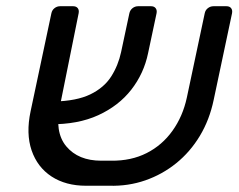

<svg xmlns="http://www.w3.org/2000/svg" viewBox="-20 -591 769 617"><path d="M337.1 -74.6Q401.4 -73.8 451.3 -99.1Q501.2 -124.4 534.3 -170.8Q567.4 -217.1 580.3 -276.9L637.9 -548.3Q639.9 -558.4 647.9 -564.7Q655.9 -571 666.1 -571H707.8Q718 -571 722.8 -564.6Q727.6 -558.3 725.6 -548.1L666.7 -270.2Q653.3 -205.9 622.3 -154.4Q591.3 -102.9 546.4 -66.6Q501.6 -30.4 446.9 -11.4Q392.2 7.6 331.2 5.9H256.2Q191.3 5.9 145.7 -23.8Q100.2 -53.6 81.6 -107.6Q63.1 -161.6 78.3 -233.3L145.1 -548.1Q147.1 -558.3 155 -564.6Q163 -571 173.2 -571H214.9Q225.1 -571 229.9 -564.7Q234.7 -558.4 232.7 -548.3L173.1 -252.9Q154.4 -166.9 193 -120.7Q231.6 -74.6 305.2 -74.6ZM139.6 -191.6 152.7 -264.7Q226.3 -266.4 270.3 -287.8Q314.3 -309.2 337.2 -345Q360 -380.7 369.2 -423.9L395.6 -547.7Q397.8 -558.3 405.7 -564.6Q413.7 -571 423.9 -571H465.4Q475.6 -571 480.4 -564.4Q485.2 -557.9 483 -547.7L455.8 -419.8Q442.3 -354.7 401.9 -302.8Q361.5 -251 296 -220.9Q230.6 -190.8 139.6 -191.6Z"/></svg>

Font: Rubik Light
Style: Italic
Weight: 300
Italic angle: -12°
Designer: Hubert and Fischer
Foundry: Hubert and Fischer
Version: Version 2.300;gftools[0.9.30]